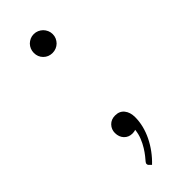

<svg xmlns="http://www.w3.org/2000/svg" viewBox="-207 -512 665 665"><g transform="rotate(-45 125.5 -179.0)"><path d="M87 119Q84.5 117 83.8 115Q83 113 83 110.5Q83 107.5 87 102.5Q91.5 97.5 99.2 87.8Q107 78 115.2 64.8Q123.5 51.5 130.2 35Q137 18.5 139 -0.5Q131.5 2 123.5 2Q105 2 93.2 -10.5Q81.5 -23 81.5 -42.5Q81.5 -60 93.5 -72.5Q105.5 -85 125 -85Q146.5 -85 158.2 -70.2Q170 -55.5 170 -31.5Q170 -11 164.8 10.2Q159.5 31.5 149.5 52Q139.5 72.5 125.5 91.5Q111.5 110.5 94.5 126.5ZM79 -437Q79 -446.5 82.5 -455Q86 -463.5 92.2 -469.8Q98.5 -476 106.8 -479.8Q115 -483.5 125 -483.5Q134.5 -483.5 143 -479.8Q151.5 -476 157.8 -469.8Q164 -463.5 167.8 -455Q171.5 -446.5 171.5 -437Q171.5 -427 167.8 -418.8Q164 -410.5 157.8 -404.2Q151.5 -398 143 -394.5Q134.5 -391 125 -391Q105.5 -391 92.2 -404.2Q79 -417.5 79 -437Z"/></g></svg>

Font: Lato 2
Style: Regular
Weight: 300
Designer: Lukasz Dziedzic with Adam Twardoch and Botio Nikoltchev
Foundry: tyPoland Lukasz Dziedzic
Version: Version 2.015; 2015-08-06; http://www.latofonts.com/